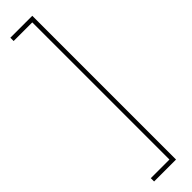

<svg xmlns="http://www.w3.org/2000/svg" viewBox="-385 -741 1071 1071"><g transform="rotate(-45 150.0 -206.0)"><path d="M42 335H189V-747H42V-773H215V361H42Z"/></g></svg>

Font: Noto Sans Telugu SemiCondensed Thin
Style: Regular
Weight: 100
Width: 4
Designer: Jelle Bosma - Monotype Design Team
Foundry: Monotype Imaging Inc.
Version: Version 2.005; ttfautohint (v1.8.4.7-5d5b)